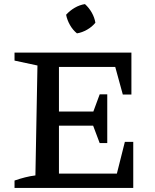

<svg xmlns="http://www.w3.org/2000/svg" viewBox="-20 -918 755 938"><path d="M590 -225H631V0H51V-36Q77 -45 102.5 -51.5Q128 -58 153 -61L163 -598L51 -622V-661H622V-456H580L543 -591H222L268 -637V-373H436L467 -457H504V-219H467L435 -304H268V-24L222 -70H551ZM395 -898Q415 -880 428.5 -856Q442 -832 446 -807Q430 -787 405.5 -773Q381 -759 356 -755Q336 -771 322 -795.5Q308 -820 303 -846Q321 -866 345 -880Q369 -894 395 -898Z"/></svg>

Font: Piazzolla Thin SemiBold
Style: Regular
Weight: 600
Version: Version 2.005